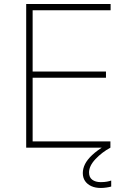

<svg xmlns="http://www.w3.org/2000/svg" viewBox="-20 -733 631 953"><path d="M110 0Q110 -61 110 -117Q110 -173 110 -238V-475Q110 -540.5 110 -596.5Q110 -652.5 110 -713H529V-682Q476 -682 415.2 -682Q354.5 -682 272 -682H126L142 -710Q142 -649.5 142 -593.5Q142 -537.5 142 -472V-242Q142 -177 142 -121Q142 -65 142 -4L126 -31H276Q346 -31 408.2 -31Q470.5 -31 528 -31V0ZM136 -347V-378H281Q353 -378 405.2 -378Q457.5 -378 506 -378V-347Q454.5 -347 402.5 -347Q350.5 -347 280 -347ZM480 200Q453.5 200 433.5 191Q413.5 182 402.2 165.5Q391 149 391 126Q391 103.5 402.2 81.2Q413.5 59 437.8 36.2Q462 13.5 501 -10V-19H517L528 0Q485.5 23 453.8 56.8Q422 90.5 422 123Q422 147.5 438 159.2Q454 171 480 171Q498 171 511.2 168.5Q524.5 166 532 163V193Q521 196 507 198Q493 200 480 200Z"/></svg>

Font: Commissioner Thin Thin
Style: Regular
Weight: 250
Version: Version 1.000